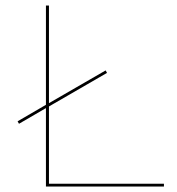

<svg xmlns="http://www.w3.org/2000/svg" viewBox="-20 -678 645 698"><path d="M576 -10V0H147V-285L49 -228L44 -237L147 -297V-658H158V-303L364 -422L369 -413L158 -291V-10Z"/></svg>

Font: Ysabeau Hairline
Style: Regular
Weight: 100
Designer: Christian Thalmann (Catharsis Fonts)
Version: Version 0.003